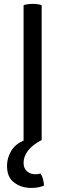

<svg xmlns="http://www.w3.org/2000/svg" viewBox="-20 -717 331 974"><path d="M184.6 163.1Q179.7 165 173.8 166Q167 167 161.1 167Q134.8 167 117.2 152.3Q99.6 137.7 99.6 108.4Q99.6 76.2 123 45.9Q146.5 16.6 191.4 -6.8Q191.4 -234.4 191.4 -690.4Q184.6 -693.4 173.8 -695.3Q162.1 -697.3 146.5 -697.3Q129.9 -697.3 118.2 -695.3Q106.4 -693.4 99.6 -690.4Q99.6 -460.9 99.6 -3.9Q55.7 15.6 36.1 49.8Q15.6 85 15.6 124Q15.6 182.6 51.8 209Q87.9 236.3 137.7 236.3Q159.2 236.3 173.8 233.4Q189.5 230.5 203.1 224.6Q203.1 210.9 198.2 192.4Q193.4 173.8 184.6 163.1Z"/></svg>

Font: cl
Style: Regular
Weight: 400
Designer: Mitja Miklavcic
Version: Version 1.0